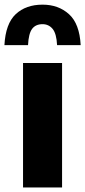

<svg xmlns="http://www.w3.org/2000/svg" viewBox="-58 -826 376 846"><path d="M43.5 0V-548.5H215.5V0ZM-38.5 -627Q-33.5 -721.5 11.2 -763.5Q56 -805.5 129.5 -805.5Q199.5 -805.5 246 -763.5Q292.5 -721.5 297.5 -627H193.5Q191 -678 173.8 -698.8Q156.5 -719.5 129.5 -719.5Q99 -719.5 83.5 -698.8Q68 -678 65.5 -627Z"/></svg>

Font: Encode Sans Condensed Condensed ExtraBold
Style: Regular
Weight: 800
Width: 3
Designer: Multiple Designers
Foundry: Impallari Type
Version: Version 3.000; ttfautohint (v1.8.3) -l 8 -r 50 -G 200 -x 14 